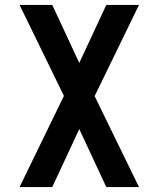

<svg xmlns="http://www.w3.org/2000/svg" viewBox="-20 -540 640 775"><path d="M59 215 238 -153 59 -520H191L300 -286L409 -520H541L362 -152L541 215H409L300 -19L191 215Z"/></svg>

Font: Iosevka SS04 Extended
Style: Bold
Weight: 700
Width: 7
Monospace: yes
Designer: Belleve Invis
Foundry: Belleve Invis
Version: Version 19.0.0; ttfautohint (v1.8.4)